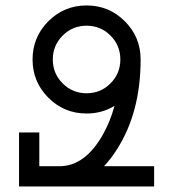

<svg xmlns="http://www.w3.org/2000/svg" viewBox="-20 -674 626 694"><path d="M293 -336.9Q343.8 -336.9 379.4 -372.6Q415 -408.2 415 -459Q415 -509.8 379.4 -545.4Q343.8 -581.1 293 -581.1Q242.2 -581.1 206.5 -545.4Q170.9 -509.8 170.9 -459Q170.9 -408.2 206.5 -372.6Q242.2 -336.9 293 -336.9ZM537.1 0H48.8V-195.3H122.1V-73.2H195.3Q286.6 -73.2 351.1 -186Q378.4 -233.9 394 -291.5Q349.1 -263.7 293 -263.7Q211.9 -263.7 154.8 -320.8Q97.7 -377.9 97.7 -459Q97.7 -540 154.8 -597.2Q211.9 -654.3 293 -654.3Q374 -654.3 431.2 -597.2Q488.3 -540 488.3 -459Q488.3 -268.1 402.8 -134.3Q380.4 -99.1 356 -73.2H537.1Z"/></svg>

Font: Catrinity
Style: Regular
Weight: 400
Designer: Alexander Lange
Foundry: High-Logic / Made with FontCreator
Version: Version 2.090;May 20, 2024;FontCreator 15.0.0.2974 64-bit